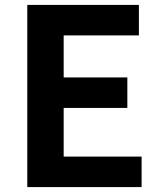

<svg xmlns="http://www.w3.org/2000/svg" viewBox="-20 -761 655 781"><path d="M91 0H556V-124H239V-322H498V-446H239V-617H545V-741H91Z"/></svg>

Font: Noto Sans Mono CJK HK
Style: Bold
Weight: 700
Designer: Ryoko NISHIZUKA 西塚涼子 (kana, bopomofo & ideographs); Paul D. Hunt (Latin, Greek & Cyrillic); Sandoll Communications 산돌커뮤니
Foundry: Adobe
Version: Version 2.004;hotconv 1.0.118;makeotfexe 2.5.65603